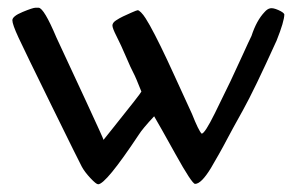

<svg xmlns="http://www.w3.org/2000/svg" viewBox="-20 -464 767 497"><path d="M379 -163Q349 -131 339 -115Q254 13 234 13Q229 13 214 -3Q199 -19 191.5 -33Q184 -47 114 -189.5Q44 -332 28 -366.5Q12 -401 12 -411.5Q12 -422 38.5 -433Q65 -444 72 -444Q79 -444 80 -444Q94 -443 126 -367Q156 -303 202.5 -202.5Q249 -102 248 -102L272 -132Q345 -223 346 -227Q331 -265 325 -276Q319 -287 306 -317.5Q293 -348 282 -369.5Q271 -391 271 -398Q271 -405 280 -411Q289 -417 298.5 -421.5Q308 -426 320.5 -431.5Q333 -437 336 -437.5Q339 -438 345 -432Q351 -426 357 -416.5Q363 -407 368 -398Q393 -353 430.5 -270.5Q468 -188 477 -169Q494 -126 502 -118Q510 -118 536 -170.5Q562 -223 576.5 -253.5Q591 -284 608 -321.5Q625 -359 631 -371Q644 -411 665 -433Q672 -441 679.5 -442.5Q687 -444 700.5 -438Q714 -432 716 -427Q716 -409 696 -359Q638 -231 609 -179Q580 -127 568.5 -105Q557 -83 547 -65.5Q537 -48 526 -29Q501 12 485 12Q477 12 434 -65.5Q391 -143 379 -163Z"/></svg>

Font: Cagliostro
Style: Regular
Weight: 400
Designer: Matthew Desmond
Foundry: Matthew Desmond
Version: Version